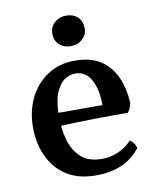

<svg xmlns="http://www.w3.org/2000/svg" viewBox="-77 -714 639 783"><g transform="rotate(-10 242.5 -322.5)"><path d="M259 9Q184 9 135.5 -23Q87 -55 62.5 -109Q38 -163 38 -228Q38 -294 64 -348Q90 -402 138.5 -434.5Q187 -467 253 -467Q320 -467 361 -439Q402 -411 422.5 -364Q443 -317 446 -258Q442 -235 429 -220Q409 -220 374.5 -220Q340 -220 297.5 -219.5Q255 -219 210.5 -217.5Q166 -216 127 -214V-269H333Q333 -335 310.5 -375Q288 -415 246 -415Q222 -415 200 -400Q178 -385 164 -349.5Q150 -314 150 -251Q150 -201 163 -155.5Q176 -110 207 -81.5Q238 -53 295 -53Q328 -53 360.5 -67Q393 -81 418 -107Q426 -103 433.5 -92Q441 -81 442 -71Q407 -28 361.5 -9.5Q316 9 259 9ZM248 -528Q219 -528 200.5 -545.5Q182 -563 182 -589Q182 -619 202 -636.5Q222 -654 249 -654Q280 -654 298 -636.5Q316 -619 316 -589Q316 -564 296.5 -546Q277 -528 248 -528Z"/></g></svg>

Font: Vollkorn Medium
Style: Regular
Weight: 500
Designer: Friedrich Althausen
Foundry: Friedrich Althausen
Version: Version 5.000